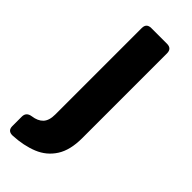

<svg xmlns="http://www.w3.org/2000/svg" viewBox="-228 -534 762 762"><g transform="rotate(45 153.0 -153.5)"><path d="M31 192Q3 193 3 166V113Q3 88 30 84Q60 80 75.5 63.5Q91 47 91 13V-472Q91 -499 118 -499H206Q233 -499 233 -472V4Q233 71 207 111.5Q181 152 135.5 170.5Q90 189 31 192Z"/></g></svg>

Font: Pitagon Sans
Style: Bold
Weight: 700
Designer: Travis Tran
Foundry: Pitagon
Version: Version 1.001; ttfautohint (v1.8.4.7-5d5b);gftools[0.9.26]